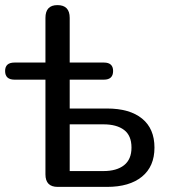

<svg xmlns="http://www.w3.org/2000/svg" viewBox="-22 -732 663 752"><path d="M204 0Q156 0 156 -49V-420H35Q-2 -420 -2 -454Q-2 -487 35 -487H156V-662Q156 -712 203 -712Q251 -712 251 -662V-487H385Q421 -487 421 -454Q421 -420 385 -420H251V-307H397Q486 -307 534.5 -267.5Q583 -228 583 -154Q583 -80 534 -40Q485 0 397 0ZM251 -62H383Q435 -62 464 -85Q493 -108 493 -154Q493 -201 464 -223Q435 -245 383 -245H251Z"/></svg>

Font: Chiron GoRound TC
Style: Regular
Weight: 400
Designer: Ryoko NISHIZUKA 西塚涼子 (kana, bopomofo & ideographs); Paul D. Hunt (Latin, Greek & Cyrillic); Sandoll Communications 산돌커뮤니
Foundry: Adobe
Version: Version 1.000;hotconv 1.1.1;makeotfexe 2.6.0